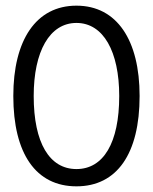

<svg xmlns="http://www.w3.org/2000/svg" viewBox="-20 -647 540 678"><path d="M250 11C393 11 473 -104 473 -308C473 -505 393 -627 250 -627C107 -627 27 -505 27 -308C27 -104 107 11 250 11ZM250 -50C155 -50 99 -142 99 -308C99 -465 155 -566 250 -566C345 -566 401 -465 401 -308C401 -142 345 -50 250 -50Z"/></svg>

Font: Inconsolata Thin
Style: Regular
Weight: 100
Monospace: yes
Designer: Raph Levien, Cyreal, Brenton Simpson
Foundry: Raph Levien, Cyreal, Google
Version: Version 3.100